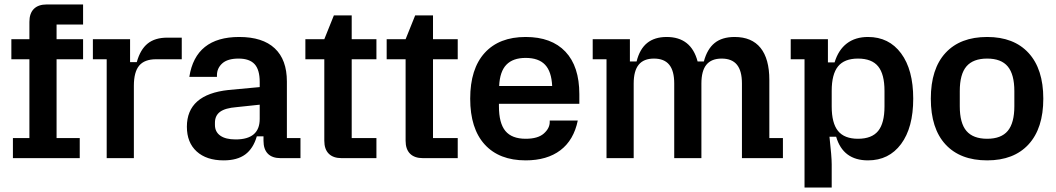

<svg xmlns="http://www.w3.org/2000/svg" viewBox="-20 -710 4743 862"><path d="M190 -690H353V-600H234V-534H353V-444H234V-90H338V0H38V-90H112V-444H31V-534H112V-612Q112 -650 132 -670Q152 -690 190 -690Z M459 -444H397V-534H564V-431H594Q610 -488 643 -514.5Q676 -541 731 -541H796V-444H681Q629 -444 605 -415.5Q581 -387 581 -325V0H459Z M819 -141Q819 -286 1006 -306L1146 -319V-342Q1146 -397 1123 -422Q1100 -447 1051 -447Q1002 -447 978 -425.5Q954 -404 954 -372V-365H830Q858 -544 1054 -544Q1159 -544 1213.5 -493Q1268 -442 1268 -344V-90H1329V0H1240Q1202 0 1182.5 -20Q1163 -40 1163 -78V-98H1133Q1117 -43 1081 -16.5Q1045 10 984 10Q907 10 863 -30Q819 -70 819 -141ZM1038 -84Q1146 -84 1146 -176V-240L1042 -229Q991 -225 968 -208Q945 -191 945 -159V-149Q945 -118 969 -101Q993 -84 1038 -84Z M1436 -78V-444H1351V-534H1436L1479 -641H1559V-534H1670V-444H1559V-90H1670V0H1514Q1476 0 1456 -20Q1436 -40 1436 -78Z M1801 -78V-444H1716V-534H1801L1844 -641H1924V-534H2035V-444H1924V-90H2035V0H1879Q1841 0 1821 -20Q1801 -40 1801 -78Z M2091 -267Q2091 -401 2156 -472.5Q2221 -544 2340 -544Q2456 -544 2518.5 -478Q2581 -412 2581 -287V-244H2220V-233Q2220 -157 2249 -122Q2278 -87 2340 -87Q2395 -87 2421.5 -110.5Q2448 -134 2448 -162V-169H2574Q2556 -81 2496 -35.5Q2436 10 2340 10Q2221 10 2156 -61.5Q2091 -133 2091 -267ZM2459 -324Q2456 -389 2427 -419.5Q2398 -450 2340 -450Q2283 -450 2253.5 -419.5Q2224 -389 2221 -324Z M2916 -447Q2870 -447 2847.5 -419.5Q2825 -392 2825 -335V0H2703V-444H2641V-534H2808V-434H2838Q2852 -490 2885.5 -517Q2919 -544 2973 -544Q3083 -544 3112 -434H3140Q3155 -490 3188.5 -517Q3222 -544 3278 -544Q3355 -544 3394.5 -495Q3434 -446 3434 -351V-90H3495V0H3311V-335Q3311 -392 3288.5 -419.5Q3266 -447 3220 -447Q3174 -447 3151.5 -419.5Q3129 -392 3129 -335V0H3007V-335Q3007 -392 2984.5 -419.5Q2962 -447 2916 -447Z M3592 -444H3530V-534H3697V-430H3727Q3744 -486 3782 -515Q3820 -544 3877 -544Q3971 -544 4025.5 -470.5Q4080 -397 4080 -267Q4080 -137 4025.5 -63.5Q3971 10 3877 10Q3765 10 3734 -96H3704Q3714 -6 3714 27V132H3592ZM3832 -87Q3894 -87 3922.5 -122Q3951 -157 3951 -232V-302Q3951 -377 3922.5 -412Q3894 -447 3832 -447Q3771 -447 3742.5 -412Q3714 -377 3714 -302V-232Q3714 -157 3742.5 -122Q3771 -87 3832 -87Z M4159 -267Q4159 -401 4225 -472.5Q4291 -544 4412 -544Q4532 -544 4598 -472Q4664 -400 4664 -267Q4664 -134 4598 -62Q4532 10 4412 10Q4291 10 4225 -61.5Q4159 -133 4159 -267ZM4412 -87Q4475 -87 4504.5 -122.5Q4534 -158 4534 -233V-301Q4534 -376 4504.5 -411.5Q4475 -447 4412 -447Q4349 -447 4319 -412Q4289 -377 4289 -301V-233Q4289 -157 4319 -122Q4349 -87 4412 -87Z"/></svg>

Font: Mozilla Headline BETA SemiBold
Style: Regular
Weight: 600
Designer: Studio DRAMA
Foundry: Studio DRAMA
Version: Version 0.100